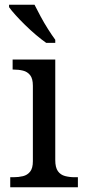

<svg xmlns="http://www.w3.org/2000/svg" viewBox="-20 -786 360 806"><path d="M23 0V-42H36Q58 -42 76.5 -46.5Q95 -51 106.5 -65.5Q118 -80 118 -109V-426Q118 -456 106.5 -470.5Q95 -485 76.5 -489.5Q58 -494 36 -494H33V-536H212V-114Q212 -83 223 -67.5Q234 -52 253 -47Q272 -42 294 -42H307V0ZM174 -606Q154 -620 131 -639.5Q108 -659 85.5 -681Q63 -703 45 -723Q27 -743 18 -756V-766H125Q136 -744 150.5 -717Q165 -690 181.5 -664Q198 -638 212 -619V-606Z"/></svg>

Font: Noto Serif Thai
Style: Regular
Weight: 400
Designer: Monotype Design Team
Foundry: Monotype Imaging Inc.
Version: Version 2.001